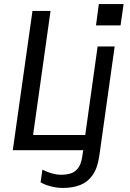

<svg xmlns="http://www.w3.org/2000/svg" viewBox="-20 -740 640 946"><path d="M43 0 140 -686H229L143 -75H400L461 -511H545L469 30Q460 90 435.5 124Q411 158 374 172Q337 186 291 186Q260 186 229.5 178Q199 170 180 158L189 96Q208 106 233 113.5Q258 121 282 121Q305 121 326.5 115Q348 109 363.5 90Q379 71 385 33L390 0ZM453 -615 467 -720H589L574 -615Z"/></svg>

Font: Chivo Mono Medium Light
Style: Italic
Weight: 300
Italic angle: -8.05°
Monospace: yes
Version: Version 1.008